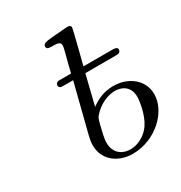

<svg xmlns="http://www.w3.org/2000/svg" viewBox="-155 -750 823 873"><g transform="rotate(-30 256.0 -313.5)"><path d="M150 -428C150 -415 165 -415 171 -415H224L160 -162C156 -146 153 -132 153 -113C153 -38 214 11 293 11C411 11 512 -83 512 -176C512 -251 447 -301 368 -301C321 -301 284 -285 250 -260L288 -415H451C458 -415 474 -416 474 -433C474 -440 467 -446 450 -446H296C297 -450 340 -617 340 -625C340 -633 336 -638 324 -638H316C213 -629 190 -632 190 -609C190 -582 262 -612 262 -577C262 -559 249 -523 231 -446H172C166 -446 150 -446 150 -428ZM213 -92C213 -107 216 -121 219 -135C236 -213 239 -212 250 -224C299 -276 353 -278 364 -278C394 -278 439 -263 439 -204C439 -184 430 -115 400 -71C377 -37 336 -12 294 -12C246 -12 213 -42 213 -92Z"/></g></svg>

Font: CMU Serif
Style: Italic
Weight: 500
Italic angle: -14.04°
Version: Version 0.7.0